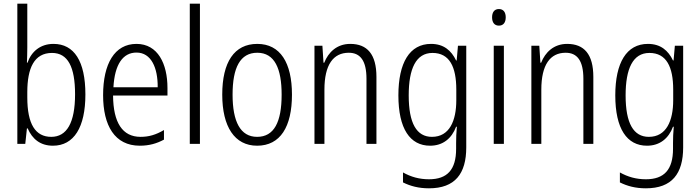

<svg xmlns="http://www.w3.org/2000/svg" viewBox="-20 -873 3797 1041"><path d="M128 -616V-853H74V-93H117L126 -177H130C155 -119 199 -83 267 -83C381 -83 443 -183 443 -361C443 -541 382 -635 270 -635C200 -635 151 -595 129 -533H126C127 -558 128 -590 128 -616ZM262 -586C348 -586 387 -510 387 -362C387 -207 342 -131 258 -131C172 -131 128 -200 128 -345V-373C128 -503 165 -586 262 -586Z M720 -635C601 -635 539 -527 539 -357C539 -192 602 -83 738 -83C789 -83 830 -95 869 -116V-168C825 -142 787 -131 742 -131C644 -131 594 -208 593 -355H888V-396C888 -527 836 -635 720 -635ZM720 -588C800 -588 836 -505 835 -400H595C602 -525 647 -588 720 -588Z M1064 -93V-853H1009V-93Z M1563 -360C1563 -532 1500 -635 1375 -635C1250 -635 1185 -536 1185 -360C1185 -186 1252 -83 1374 -83C1500 -83 1563 -186 1563 -360ZM1241 -360C1241 -506 1282 -587 1375 -587C1469 -587 1507 -501 1507 -360C1507 -211 1466 -131 1374 -131C1283 -131 1241 -214 1241 -360Z M1879 -635C1806 -635 1760 -589 1738 -533H1734L1728 -625H1685V-93H1739V-387C1739 -522 1787 -587 1871 -587C1934 -587 1967 -543 1967 -446V-93H2021V-456C2021 -579 1971 -635 1879 -635Z M2317 -635C2201 -635 2140 -533 2140 -356C2140 -175 2203 -83 2312 -83C2381 -83 2429 -122 2453 -186H2457C2454 -153 2453 -124 2453 -97V-66C2453 47 2405 99 2306 99C2253 99 2208 86 2165 62V116C2205 136 2250 148 2306 148C2447 148 2508 69 2508 -74V-625H2463L2456 -545H2453C2427 -599 2386 -635 2317 -635ZM2325 -586C2417 -586 2454 -511 2454 -387V-330C2454 -218 2417 -131 2322 -131C2239 -131 2196 -204 2196 -356C2196 -500 2235 -586 2325 -586Z M2685 -824C2660 -824 2648 -806 2648 -779C2648 -751 2661 -734 2685 -734C2709 -734 2722 -751 2722 -779C2722 -806 2710 -824 2685 -824ZM2712 -625H2657V-93H2712Z M3055 -635C2982 -635 2936 -589 2914 -533H2910L2904 -625H2861V-93H2915V-387C2915 -522 2963 -587 3047 -587C3110 -587 3143 -543 3143 -446V-93H3197V-456C3197 -579 3147 -635 3055 -635Z M3493 -635C3377 -635 3316 -533 3316 -356C3316 -175 3379 -83 3488 -83C3557 -83 3605 -122 3629 -186H3633C3630 -153 3629 -124 3629 -97V-66C3629 47 3581 99 3482 99C3429 99 3384 86 3341 62V116C3381 136 3426 148 3482 148C3623 148 3684 69 3684 -74V-625H3639L3632 -545H3629C3603 -599 3562 -635 3493 -635ZM3501 -586C3593 -586 3630 -511 3630 -387V-330C3630 -218 3593 -131 3498 -131C3415 -131 3372 -204 3372 -356C3372 -500 3411 -586 3501 -586Z"/></svg>

Font: Noto Sans Telugu UI Condensed Light
Style: Regular
Weight: 300
Width: 3
Designer: Jelle Bosma - Monotype Design Team
Foundry: Monotype Imaging Inc.
Version: Version 2.005